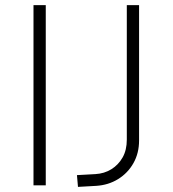

<svg xmlns="http://www.w3.org/2000/svg" viewBox="-20 -725 675 751"><path d="M111 0V-705H159V0ZM285 6 281 -40 353 -44Q388 -46 415.5 -63Q443 -80 459.5 -109Q476 -138 476 -179V-705H524V-176Q524 -126 502 -87Q480 -48 442 -24.5Q404 -1 356 2Z"/></svg>

Font: Nunito Sans 7pt SemiCondensed ExtraLight
Style: Regular
Weight: 250
Width: 4
Designer: Vernon Adams
Foundry: Vernon Adams
Version: Version 3.101;gftools[0.9.27]